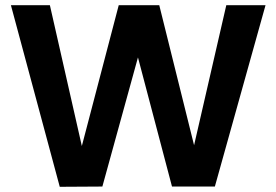

<svg xmlns="http://www.w3.org/2000/svg" viewBox="-20 -718 1064 739"><path d="M1002 -698 807 0H642L511 -497L374 0L210 1L22 -698H172L295 -156L437 -698H593L727 -159L851 -698Z"/></svg>

Font: Fz Poppins SemBd
Style: Regular
Weight: 600
Designer: Ninad Kale (Devanagari), Jonny Pinhorn (Latin)
Foundry: Indian Type Foundry
Version: Vit hóa bi Vntype.Com & FontZin.Com